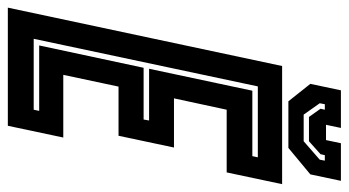

<svg xmlns="http://www.w3.org/2000/svg" viewBox="-244 -670 890 490"><g transform="rotate(90 201.0 -425.0)"><path d="M-24.5 0 124.5 -700H426L396 -558.5H236L207 -424H332.5L302.5 -282.5H177L147 -141.5H307L277 0ZM55 -66H236L239 -80H72L129 -346.5H261L263.5 -360.5H131.5L187.5 -624H354.5L357.5 -638H176.5ZM214.5 -716 170 -772 186.5 -850H282.5L274.5 -812H313.5L321.5 -850H417.5L401 -772L333.5 -716ZM248.5 -755H316.5L363.5 -796L366 -809H352L349.5 -798L316.5 -768.5H254.5L233.5 -798L236 -809H222L219.5 -796Z"/></g></svg>

Font: Tourney Condensed Regular
Style: Bold Italic
Weight: 700
Width: 3
Italic angle: -12°
Designer: Tyler Finck
Foundry: Etcetera Type Co
Version: Version 1.010; ttfautohint (v1.8.3)